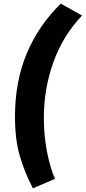

<svg xmlns="http://www.w3.org/2000/svg" viewBox="-20 -827 469 1051"><path d="M62 -189Q62 -381 127 -535.5Q192 -690 313 -807L429 -742Q323 -630 271.5 -484.5Q220 -339 220 -183Q220 -84 237.5 4.5Q255 93 281 152L160 204Q114 115 88 25.5Q62 -64 62 -189Z"/></svg>

Font: Nebula Sans Black
Style: Regular
Weight: 900
Italic angle: -9°
Designer: Paul D. Hunt for Adobe (as Source Sans)
Foundry: Nebula Entertainment & Broadcasting LLC
Version: Version 1.010